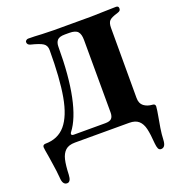

<svg xmlns="http://www.w3.org/2000/svg" viewBox="-151 -778 1022 1106"><g transform="rotate(-20 360.0 -225.0)"><path d="M42 157Q39 119 32 75.5Q25 32 24 23Q15 -27 15 -36Q15 -51 31 -52Q109 -52 154.5 -105.5Q200 -159 219.5 -268Q239 -377 239 -551Q239 -579 219 -592Q199 -605 146 -618Q127 -623 127 -640Q127 -646 133 -650.5Q139 -655 145 -655Q183 -655 228 -652Q284 -650 303 -650H528Q547 -650 603 -652Q661 -654 683 -654Q699 -654 699 -639Q699 -630 694.5 -625.5Q690 -621 680 -618Q639 -606 627 -593Q615 -580 615 -550V-120Q615 -86 636 -70Q657 -54 689 -52Q705 -51 705 -36Q705 -29 702 -10Q699 9 697 20Q691 51 685 89Q679 127 678 157Q677 182 669.5 193.5Q662 205 648 205Q636 205 631 194Q626 183 624 162Q620 104 612 70Q604 36 584 18Q564 0 526 0H194Q155 0 135 18.5Q115 37 107 71Q99 105 97 162Q95 205 72 205Q58 205 50.5 193.5Q43 182 42 157ZM396 -45Q424 -45 435 -56.5Q446 -68 446 -93L445 -538Q445 -573 431 -589Q417 -605 379 -605H352Q318 -605 305.5 -591Q293 -577 293 -551Q293 -373 267.5 -250Q242 -127 193 -64Q189 -60 189 -54Q189 -45 203 -45Z"/></g></svg>

Font: EB Garamond ExtraBold
Style: Regular
Weight: 800
Designer: Georg Duffner and Octavio Pardo
Foundry: Georg Duffner
Version: Version 1.000